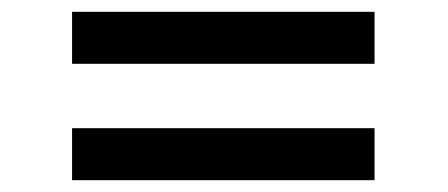

<svg xmlns="http://www.w3.org/2000/svg" viewBox="-20 -415 758 325"><path d="M102 -395H614V-307H102ZM102 -198H614V-110H102Z"/></svg>

Font: Reem Kufi
Style: Regular
Weight: 400
Designer: Khaled Hosny
Version: Version 1.6